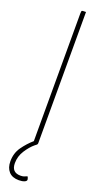

<svg xmlns="http://www.w3.org/2000/svg" viewBox="-181 -727 514 949"><g transform="rotate(20 76.5 -252.5)"><path d="M64 195Q29 195 11 175Q-7 155 -7 121Q-7 78 16 45.5Q39 13 68 -12V-684Q68 -692 69 -695.5Q70 -699 75.5 -699.5Q81 -700 92 -700V-10Q92 -4 88 -1Q84 2 79 6Q57 24 37 55Q17 86 17 122Q17 171 64 171Q75 171 82 168.5Q89 166 98 162Q100 164 102 169Q104 174 104 177Q105 185 93.5 190Q82 195 64 195Z"/></g></svg>

Font: Yanone Kaffeesatz ExtraLight ExtraLight
Style: Regular
Weight: 250
Version: Version 2.003